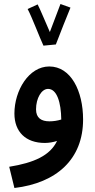

<svg xmlns="http://www.w3.org/2000/svg" viewBox="-20 -709 477 959"><path d="M197 -481 260 -487H259C274 -526 321 -646 332 -671L282 -689C276 -674 249 -602 229 -549C209 -594 179 -667 168 -687L118 -664C139 -625 179 -519 197 -481ZM52 230C263 205 395 86 395 -112C395 -255 334 -377 226 -377C124 -377 52 -257 52 -142C52 -51 108 5 204 5C225 5 246 1 265 -5C230 68 150 104 26 124ZM160 -163C160 -218 187 -265 220 -265C264 -265 285 -198 286 -112C267 -106 246 -103 227 -103C187 -103 160 -119 160 -163Z"/></svg>

Font: Noto Sans Arabic UI Cn SmBd
Style: Regular
Weight: 600
Width: 3
Designer: Monotype Design Team, Nadine Chahine and Nizar Qandah
Foundry: Monotype Imaging Inc.
Version: Version 2.010